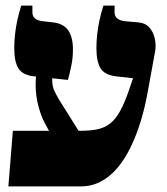

<svg xmlns="http://www.w3.org/2000/svg" viewBox="-20 -667 597 687"><path d="M10 0 26 -199H267Q303 -199 329 -204.5Q355 -210 374.5 -225.5Q394 -241 410 -270Q426 -299 442 -346L456 -387L394 -394Q354 -399 339.5 -423Q325 -447 325 -495Q325 -517 327.5 -541.5Q330 -566 335.5 -592.5Q341 -619 350 -647H390V-622Q390 -609 399.5 -601Q409 -593 428 -591L474 -587Q500 -585 514.5 -568.5Q529 -552 534 -528.5Q539 -505 535 -483L510 -346Q500 -288 484.5 -236.5Q469 -185 448 -141.5Q427 -98 400.5 -66.5Q374 -35 341 -17.5Q308 0 268 0ZM198 -120 139 -229Q126 -254 117 -289Q108 -324 107.5 -361Q107 -398 116 -428L170 -421Q166 -392 167 -374Q168 -356 174.5 -342Q181 -328 191 -311L285 -161ZM223 -381 100 -394Q60 -399 45.5 -423Q31 -447 31 -495Q31 -517 33.5 -541.5Q36 -566 41.5 -592.5Q47 -619 56 -647H96V-622Q96 -609 105.5 -601Q115 -593 134 -591L169 -587Q207 -583 224 -558.5Q241 -534 241 -490Q241 -462 236 -436Q231 -410 223 -381Z"/></svg>

Font: Noto Serif Hebrew Black
Style: Regular
Weight: 900
Version: Version 2.003